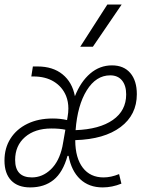

<svg xmlns="http://www.w3.org/2000/svg" viewBox="-27 -815 633 845"><path d="M428.7 -34.2Q461.4 -34.2 497.1 -48.8L507.3 -6.8Q466.3 9.8 424.8 9.8Q364.3 9.8 325.7 -26.6Q287.1 -63 274.9 -128.9H270Q250 -56.6 209 -23.4Q168 9.8 106 9.8Q51.3 9.8 22 -21Q-7.3 -51.8 -7.3 -108.4Q-7.3 -163.6 19.3 -205.3Q45.9 -247.1 93.8 -270.3Q141.6 -293.5 204.6 -293.5Q238.8 -293.5 268.1 -286.6L270.5 -300.8Q273.9 -319.8 273.9 -337.4Q273.9 -367.7 263.7 -393.1Q247.1 -433.1 210.2 -455.8Q173.3 -478.5 120.1 -478.5H110.8L117.7 -522.5H138.2Q205.6 -522.5 248.3 -487.8Q291 -453.1 302.7 -391.6Q328.1 -455.6 370.1 -491.5Q412.1 -527.3 465.8 -527.3Q517.6 -527.3 546.4 -493.7Q575.2 -460 575.2 -400.4Q575.2 -309.6 503.7 -255.9Q432.1 -202.1 304.2 -198.2Q304.2 -197.3 304.2 -195.8Q304.7 -119.6 337.4 -76.9Q370.1 -34.2 428.7 -34.2ZM305.7 -242.2Q411.1 -246.1 469.7 -287.1Q528.3 -328.1 528.3 -399.4Q528.3 -438.5 510 -460.9Q491.7 -483.4 458 -483.4Q396 -483.4 355 -417.7Q314 -352.1 305.7 -242.2ZM247.6 -169.9 251.5 -191.4 260.7 -244.1Q235.8 -249.5 199.2 -249.5Q126.5 -249.5 83 -211.7Q39.6 -173.8 39.6 -111.3Q39.6 -34.2 113.3 -34.2Q159.7 -34.2 196.5 -69.3Q233.4 -104.5 247.6 -169.9ZM326.2 -609.4 445.3 -794.9H508.3L381.8 -609.4Z"/></svg>

Font: CaskaydiaCove NFP ExtraLight
Style: Italic
Weight: 200
Italic angle: -10°
Designer: Aaron Bell
Foundry: Saja Typeworks
Version: Version 2111.001; VTT 6.35;Nerd Fonts 3.1.1